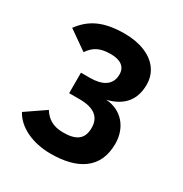

<svg xmlns="http://www.w3.org/2000/svg" viewBox="-164 -817 915 958"><g transform="rotate(30 293.5 -338.0)"><path d="M366 -358C457.3 -380.7 503 -436 503 -524C503 -556 494.3 -584.5 477 -609.5C441.6 -660.6 370 -690 282 -690C160.3 -690 91.5 -654.9 39 -584L149 -507C175.2 -546.3 207.5 -567 272 -567C324.8 -567 360 -546.9 360 -500C360 -437.7 310.7 -412 241 -412H189V-294H249C331.7 -294 373 -262.7 373 -200C373 -132.6 332.7 -109 261 -109C199.3 -109 167.1 -133.6 143 -171L32 -95C67.5 -28.3 153.8 14 260 14C409.6 14 515 -44.4 515 -190C515 -284.2 454.9 -352.7 366 -358Z"/></g></svg>

Font: Fog Sans
Style: Bold
Weight: 700
Foundry: Intel Corporation
Version: Version 1.00